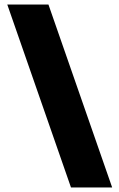

<svg xmlns="http://www.w3.org/2000/svg" viewBox="-20 -797 525 844"><path d="M193 -777 473 27H292L12 -777Z"/></svg>

Font: Unbounded Black
Style: Regular
Weight: 900
Designer: Luke Prowse, Jean-Baptiste Morizot, Fátima Lázaro, Florian Runge
Foundry: NaN
Version: Version 1.701;gftools[0.9.28.dev5+ged2979d]